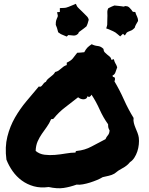

<svg xmlns="http://www.w3.org/2000/svg" viewBox="-20 -977 784 1007"><path d="M235.4 3.9Q192.4 9.8 157.2 0Q122.1 -9.8 94.2 -30.3Q66.4 -50.8 46.4 -79.1Q26.4 -107.4 13.7 -139.6Q4.9 -206.1 18.6 -260.3Q32.2 -314.5 58.6 -360.4Q85 -406.2 118.7 -446.3Q152.3 -486.3 183.6 -523.4Q190.4 -520.5 194.8 -523.4Q199.2 -526.4 202.6 -531.2Q206.1 -536.1 210.4 -541Q214.8 -545.9 220.7 -547.9Q224.6 -556.6 231 -562.5Q237.3 -568.4 244.6 -573.7Q252 -579.1 258.3 -585Q264.6 -590.8 269.5 -599.6Q279.3 -601.6 286.6 -606.4Q293.9 -611.3 300.3 -617.2Q306.6 -623 313.5 -627.9Q320.3 -632.8 330.1 -635.7V-648.4Q351.6 -658.2 361.3 -669.9Q371.1 -681.6 384.8 -700.2Q395.5 -701.2 401.9 -701.2Q408.2 -701.2 421.9 -703.1Q430.7 -719.7 438.5 -727.5Q446.3 -735.4 460.9 -745.1Q475.6 -737.3 492.2 -735.8Q508.8 -734.4 522.5 -720.7Q523.4 -709 529.3 -702.6Q535.2 -696.3 542 -690.9Q548.8 -685.5 555.7 -679.7Q562.5 -673.8 564.5 -663.1Q569.3 -663.1 570.8 -665Q572.3 -667 577.1 -666Q579.1 -658.2 581.1 -653.3Q583 -648.4 585.4 -644.5Q587.9 -640.6 590.3 -635.7Q592.8 -630.9 594.7 -624Q589.8 -612.3 585.9 -599.1Q582 -585.9 570.3 -581.1Q570.3 -573.2 576.2 -572.8Q582 -572.3 583 -565.4Q584 -556.6 580.1 -550.8Q607.4 -504.9 629.9 -454.6Q652.3 -404.3 680.7 -358.4Q678.7 -344.7 682.1 -331.5Q685.5 -318.4 690.9 -305.7Q696.3 -293 701.2 -280.3Q706.1 -267.6 708 -254.9Q710 -238.3 708 -219.2Q706.1 -200.2 700.2 -182.6Q694.3 -165 684.6 -149.9Q674.8 -134.8 662.1 -127Q646.5 -107.4 623 -95.2Q599.6 -83 580.1 -66.4Q566.4 -58.6 550.8 -55.2Q535.2 -51.8 518.6 -47.9Q505.9 -40 488.3 -32.7Q470.7 -25.4 452.1 -19.5Q433.6 -13.7 415 -10.3Q396.5 -6.8 381.8 -8.8Q346.7 3.9 313.5 8.8Q280.3 13.7 235.4 3.9ZM248 -351.6Q238.3 -329.1 225.1 -311Q211.9 -293 199.2 -274.4Q186.5 -255.9 177.2 -234.9Q168 -213.9 167 -185.5Q186.5 -168.9 213.4 -165.5Q240.2 -162.1 268.6 -164.6Q296.9 -167 325.2 -171.9Q353.5 -176.8 376 -176.8Q376 -185.5 383.8 -185.5Q424.8 -189.5 460 -208.5Q495.1 -227.5 533.2 -247.1Q538.1 -258.8 545.9 -267.6Q553.7 -276.4 554.7 -293Q549.8 -301.8 548.3 -307.6Q546.9 -313.5 546.9 -325.2Q521.5 -360.4 502.9 -401.9Q484.4 -443.4 460 -480.5Q458 -475.6 452.1 -470.7Q446.3 -465.8 439.5 -472.7Q436.5 -462.9 430.7 -459.5Q424.8 -456.1 417.5 -456.1Q410.2 -456.1 402.8 -459Q395.5 -461.9 389.6 -466.8Q355.5 -439.5 321.8 -414.1Q288.1 -388.7 260.7 -354.5Q255.9 -351.6 254.9 -352.5Q253.9 -353.5 248 -351.6ZM703.1 -877.9 704.1 -867.2Q697.3 -855.5 692.9 -847.7Q688.5 -839.8 686.5 -831.1Q675.8 -820.3 669.9 -817.9Q664.1 -815.4 659.2 -813.5Q648.4 -809.6 644.5 -805.7L634.8 -791L625 -799.8L610.4 -786.1Q599.6 -794.9 594.7 -799.3Q589.8 -803.7 585.4 -806.6Q581.1 -809.6 573.7 -813Q566.4 -816.4 550.8 -823.2L537.1 -828.1L541 -840.8Q543 -845.7 542.5 -858.4Q542 -871.1 543 -879.9Q543.9 -895.5 543 -909.2Q542 -922.9 547.9 -933.6Q568.4 -944.3 580.1 -948.2Q589.8 -947.3 598.6 -946.3Q607.4 -945.3 616.2 -944.3Q623 -943.4 625 -942.9Q627 -942.4 627.4 -942.4Q627.9 -942.4 629.9 -942.9Q631.8 -943.4 637.7 -945.3L649.4 -943.4Q656.2 -940.4 660.6 -935.1Q665 -929.7 669.9 -924.8Q673.8 -917 677.7 -915L689.5 -914.1L693.4 -902.3Q698.2 -892.6 699.7 -888.2Q701.2 -883.8 703.1 -877.9ZM411.1 -916Q421.9 -904.3 432.6 -894.5Q443.4 -884.8 445.3 -873Q441.4 -857.4 439 -851.6Q436.5 -845.7 433.6 -838.9Q420.9 -828.1 404.3 -816.4Q398.4 -811.5 396.5 -810.5Q394.5 -809.6 394 -809.1Q393.6 -808.6 393.1 -807.1Q392.6 -805.7 389.6 -799.8L379.9 -793Q372.1 -790 365.2 -790.5Q358.4 -791 351.6 -792Q348.6 -792 344.2 -792.5Q339.8 -793 337.9 -793L330.1 -785.2L318.4 -790Q307.6 -794.9 303.2 -796.4Q298.8 -797.9 293.9 -801.8L285.2 -807.6Q281.2 -822.3 278.8 -830.6Q276.4 -838.9 272.5 -846.7Q272.5 -863.3 274.4 -869.1Q276.4 -875 278.3 -879.9Q284.2 -890.6 283.2 -895.5L279.3 -913.1L293.9 -914.1V-934.6Q307.6 -935.5 314.5 -935.5Q321.3 -935.5 327.1 -937Q333 -938.5 340.3 -941.4Q347.7 -944.3 364.3 -951.2L377.9 -957L383.8 -944.3Q385.7 -940.4 395 -931.6Q404.3 -922.9 411.1 -916Z"/></svg>

Font: Permanent Marker
Style: Regular
Weight: 400
Designer: Font Diner, Inc
Foundry: Font Diner, Inc
Version: Version 1.000